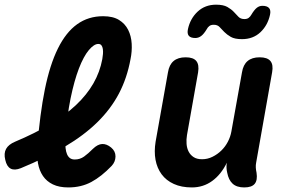

<svg xmlns="http://www.w3.org/2000/svg" viewBox="-57 -811 1277 841"><path d="M432.2 -84.5Q387.3 -37.6 342.9 -13.8Q298.5 10 242.1 10Q202.3 10 174.8 -3.2Q147.4 -16.4 131.3 -40Q115.2 -63.5 109.3 -96.1Q103.4 -128.6 106.4 -167.3Q117.7 -312 139.5 -419.5Q161.3 -527 196.5 -598.3Q231.8 -669.7 280.9 -704.8Q330.1 -740 394.7 -740Q438 -740 464.5 -723.5Q491 -707 504.4 -680.2Q517.8 -653.5 519.8 -619.8Q521.8 -586.2 514.7 -551.9Q499.7 -469.5 464.1 -401.5Q428.4 -333.6 369.8 -276Q311.2 -218.4 228 -169.2Q144.8 -120 34.4 -74.4Q6.5 -63.3 -10.5 -72.5Q-27.5 -81.6 -33.9 -110.6Q-41 -139.3 -30.4 -158.7Q-19.8 -178.1 8.8 -190.2Q96.3 -227 162.6 -266.8Q228.9 -306.5 276.1 -351.1Q323.4 -395.7 352.1 -445.8Q380.8 -495.9 391.1 -552.1Q393.1 -562.9 394 -574.7Q394.9 -586.5 393.5 -596.2Q392.1 -606 387.5 -612.2Q383 -618.5 373.4 -618.5Q354.8 -618.5 332 -591.4Q309.3 -564.4 288.7 -511.2Q268.2 -458 252.1 -379.8Q236 -301.7 229.7 -198.8Q228.4 -178.4 230.2 -162.5Q231.9 -146.5 236.6 -135.6Q241.2 -124.6 249.4 -118.5Q257.5 -112.4 270.4 -112.4Q293.3 -112.4 311.3 -125.3Q329.3 -138.2 350 -159.1Q370.8 -179.2 390.4 -180.2Q410.1 -181.1 429.7 -164.9Q449.2 -148.8 448.9 -125.5Q448.6 -102.2 432.2 -84.5Z M1012.9 10Q980.1 10 962.1 -6.3Q944.2 -22.5 938.2 -54.6Q935.6 -65.1 935.1 -76.4Q934.6 -87.7 936.6 -98.2Q911.5 -46.7 872.5 -18.4Q833.5 10 783.4 10Q737.8 10 704.3 -5.3Q670.9 -20.5 650.9 -47.6Q630.9 -74.7 624.2 -111.1Q617.6 -147.5 624.6 -190.5L678.7 -494Q684.1 -527.5 703.4 -543.7Q722.7 -560 756.2 -560Q789.7 -560 802.9 -543.7Q816.1 -527.5 810.7 -494L762 -219.3Q758.7 -199.6 760.2 -180.7Q761.6 -161.7 769.3 -146.9Q777 -132 791.2 -122.8Q805.3 -113.5 828.1 -113.5Q852.3 -113.5 873.9 -124.3Q895.6 -135 912.8 -151.9Q930 -168.7 941.2 -190.4Q952.4 -212.1 956.4 -234.7L1002.9 -494Q1008.3 -527.5 1027.6 -543.7Q1046.9 -560 1080.4 -560Q1113.9 -560 1127.5 -543.7Q1141 -527.5 1134.9 -494L1065.1 -99.2Q1062.8 -87.7 1063.5 -76.9Q1064.1 -66.1 1066.7 -54.6Q1071.7 -21.8 1058.7 -5.9Q1045.7 10 1012.9 10ZM848.8 -683.5Q836.1 -662.3 824.3 -653.4Q812.5 -644.5 798.6 -644.5Q778.1 -644.5 770 -654.2Q761.9 -664 766.3 -683.8Q776.4 -730 808.9 -760.3Q841.5 -790.5 889.4 -790.5Q921.1 -790.5 938.7 -780.6Q956.2 -770.6 967.1 -759Q977.9 -747.4 987.4 -737.5Q996.9 -727.5 1013.5 -727.5Q1025.6 -727.5 1032.5 -733Q1039.5 -738.4 1043.9 -746.5Q1056.6 -767.7 1067.6 -776.6Q1078.5 -785.5 1092.4 -785.5Q1112.9 -785.5 1121.5 -775.8Q1130.1 -766 1125.7 -746.2Q1115.6 -700 1083.6 -669.7Q1051.5 -639.5 1002.9 -639.5Q971.2 -639.5 954 -649.4Q936.8 -659.4 925.4 -671Q914.1 -682.6 904.9 -692.5Q895.8 -702.5 879.2 -702.5Q867.1 -702.5 860 -697Q852.8 -691.6 848.8 -683.5Z"/></svg>

Font: Maple Mono
Style: Italic
Weight: 400
Italic angle: -10°
Monospace: yes
Designer: subframe7536
Version: Version 7.300